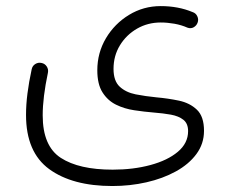

<svg xmlns="http://www.w3.org/2000/svg" viewBox="-20 -376 750 630"><path d="M65.4 1Q65.4 -32.7 70.1 -69.3Q74.7 -106 84 -148.9Q86.4 -160.2 95.9 -166Q105.5 -171.9 116.2 -169.4Q127 -167.5 133.3 -158Q139.6 -148.4 137.2 -137.2Q120.1 -56.2 120.1 2.4Q120.1 103.5 179.7 142.1Q239.3 180.7 349.6 180.7Q417.5 180.7 473.6 165.5Q529.8 150.4 563.5 122.1Q597.2 93.8 597.2 54.2Q597.2 29.3 581.8 17.1Q566.4 4.9 540.8 0.2Q515.1 -4.4 483.9 -6.8Q453.1 -9.3 420.7 -14.2Q388.2 -19 360.8 -32.5Q333.5 -45.9 316.4 -72.8Q299.3 -99.6 299.3 -145.5Q299.3 -202.6 327.6 -250.5Q356 -298.3 403.3 -327.1Q450.7 -356 507.3 -356Q564.9 -356 611.8 -336.4Q622.6 -333 627.4 -322.5Q632.3 -312 628.4 -301.8Q625 -292 615.7 -286.6Q606.4 -281.2 595.2 -285.2Q575.7 -293.9 552.5 -298.1Q529.3 -302.2 507.3 -302.2Q464.8 -302.2 429.7 -282Q394.5 -261.7 373.5 -227.3Q352.5 -192.9 352.5 -149.9Q352.5 -110.4 372.8 -91.6Q393.1 -72.8 425.3 -66.4Q457.5 -60.1 493.2 -56.6Q531.7 -53.2 567.4 -45.7Q603 -38.1 626.2 -15.9Q649.4 6.3 649.4 53.2Q649.4 95.7 624.5 129.4Q599.6 163.1 556.9 186.5Q514.2 210 460.4 222.2Q406.7 234.4 348.6 234.4Q217.8 234.4 141.6 179Q65.4 123.5 65.4 1Z"/></svg>

Font: Mikhak-FD Light
Style: Regular
Weight: 300
Designer: Amin Abedi
Version: Version 3.2